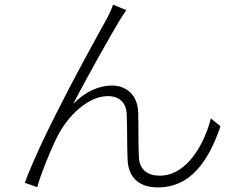

<svg xmlns="http://www.w3.org/2000/svg" viewBox="-20 -786 1040 835"><path d="M529 -742 472 -766C464 -744 455 -724 443 -702C389 -605 161 -194 88 9L142 28C154 -19 202 -141 234 -201C275 -279 361 -368 449 -368C500 -368 529 -338 531 -290C534 -226 532 -152 535 -91C537 -39 562 29 667 29C807 29 886 -82 939 -237L897 -271C873 -174 800 -22 674 -22C625 -22 586 -46 584 -103C581 -156 583 -230 581 -298C578 -374 529 -414 467 -414C413 -414 353 -390 298 -334C351 -436 456 -624 497 -692C509 -712 522 -731 529 -742Z"/></svg>

Font: Noto Sans KR Light
Style: Regular
Weight: 300
Designer: Ryoko NISHIZUKA 西塚涼子 (kana, bopomofo & ideographs); Paul D. Hunt (Latin, Greek & Cyrillic); Sandoll Communications 산돌커뮤니
Foundry: Adobe
Version: Version 2.004;hotconv 1.0.118;makeotfexe 2.5.65603